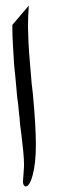

<svg xmlns="http://www.w3.org/2000/svg" viewBox="-20 -713 237 690"><path d="M24.4 -623.5 83.5 -692.9Q80.6 -654.8 80.6 -614.7Q81.1 -589.8 82.5 -558.8Q84 -527.8 87.4 -489.7L93.8 -412.6L98.1 -376Q103.5 -318.4 106.2 -272.5Q108.9 -226.6 108.9 -191.4Q108.9 -159.2 106 -132.1Q103 -105 97.9 -85.2Q92.8 -65.4 86.2 -54.2Q79.6 -43 72.3 -43Q68.4 -43 65.4 -47.9Q62.5 -52.7 62.5 -60.1Q62.5 -62 63.2 -71Q64 -80.1 64.7 -90.3Q65.4 -100.6 65.9 -109.1Q66.4 -117.7 66.4 -118.7Q66.4 -140.6 63.7 -167.7Q61 -194.8 57.1 -228L52.2 -265.1Q51.3 -271 51 -280Q50.8 -289.1 48.8 -301.8L44.9 -341.3Q43 -352.5 41.7 -364Q40.5 -375.5 39.6 -388.2L35.2 -436.5Q33.2 -452.1 32.5 -462.6Q31.7 -473.1 30.8 -479.5L26.4 -552.2Q24.9 -579.6 24.9 -586.4L24.4 -609.4Z"/></svg>

Font: XB Niloofar
Style: Regular
Weight: 400
Designer: Behnam
Foundry: Irmug
Version: Version 7.201 2008